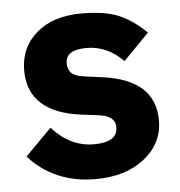

<svg xmlns="http://www.w3.org/2000/svg" viewBox="-45 -580 593 634"><g transform="rotate(-5 252.0 -262.5)"><path d="M247 12Q111 12 26 -82L113 -170Q173 -103 252 -103Q330 -103 330 -153Q330 -190 277 -197L220 -204Q43 -226 43 -366Q43 -442 98.5 -489.5Q154 -537 247 -537Q325 -537 371 -517.5Q417 -498 461 -455L376 -368Q322 -422 255 -422Q185 -422 185 -378Q185 -356 197 -344.5Q209 -333 240 -329L299 -321Q472 -298 472 -163Q472 -87 409.5 -37.5Q347 12 247 12Z"/></g></svg>

Font: Aneliza
Style: Bold
Weight: 700
Designer: Mike Abbink, Paul van der Laan, Pieter van Rosmalen
Foundry: Bold Monday
Version: Version 3.0